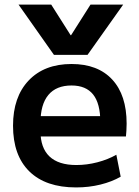

<svg xmlns="http://www.w3.org/2000/svg" viewBox="-20 -810 609 840"><path d="M61 -790H204L289 -656H291L376 -790H519L363 -570H216ZM313 10Q180 10 108.5 -60Q37 -130 37 -260Q37 -386 105.5 -458Q174 -530 293 -530Q408 -530 471 -462Q534 -394 534 -269Q534 -255 533 -238Q532 -221 531 -213H105V-302H437L419 -275Q419 -357 387.5 -396.5Q356 -436 293 -436Q226 -436 191.5 -394.5Q157 -353 157 -272V-237Q157 -163 196.5 -125.5Q236 -88 314 -88Q360 -88 406 -100Q452 -112 489 -133L508 -37Q470 -15 419.5 -2.5Q369 10 313 10Z"/></svg>

Font: M PLUS 2 SemiBold
Style: Regular
Weight: 600
Designer: Coji Morishita
Foundry: UNDERFOREST DESIGN
Version: Version 1.001